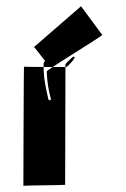

<svg xmlns="http://www.w3.org/2000/svg" viewBox="-20 -748 403 616"><path d="M89 -597C90 -598 133 -541 133 -542C133 -545 130 -548 129 -550C126 -557 120 -548 120 -544V-532C120 -492 129 -459 135 -430C137 -424 145 -426 143 -432C136 -457 131 -485 130 -519C130 -524 308 -632 308 -636L240 -728ZM217 -566C216 -566 214 -566 213 -565C206 -558 196 -550 190 -542L189 -155C188 -154 55 -153 55 -152C55 -152 56 -535 57 -534C58 -533 192 -533 193 -533C197 -534 228 -566 217 -566Z"/></svg>

Font: Hussar Wojna
Style: 3
Weight: 400
Designer: Robert Jablonski
Foundry: Cannot Into Space Fonts
Version: Version 1.01